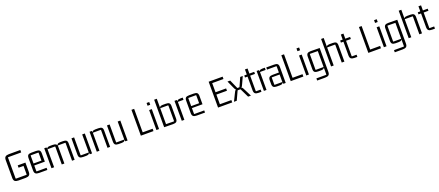

<svg xmlns="http://www.w3.org/2000/svg" viewBox="139 -2455 10132 4431"><g transform="rotate(-20 5205.5 -239.5)"><path d="M354 6H179Q119 6 91 -17.5Q63 -41 63 -98V-537Q63 -595 91 -618Q119 -641 179 -641H459V-581H141Q132 -581 132 -572V-63Q132 -54 141 -54H394Q403 -54 403 -63V-282L413 -271H281V-328H470V-98Q470 -41 442 -17.5Q414 6 354 6Z M888 5H687Q628 5 600.5 -17Q573 -39 573 -97V-396Q573 -454 597 -475Q621 -496 679 -496H789Q848 -496 873.5 -475Q899 -454 899 -396V-195H630V-244H834V-435Q834 -443 826 -443H647Q639 -443 639 -435V-57Q639 -48 647 -48H888Z M1133 -496H1202Q1258 -496 1283 -475.5Q1308 -455 1308 -399V0H1244V-435Q1244 -443 1235 -443H1064Q1055 -443 1055 -435L1056 0H991V-490H1046L1055 -443L1045 -409Q1045 -456 1066 -476Q1087 -496 1133 -496ZM1386 -496H1454Q1510 -496 1535 -475.5Q1560 -455 1560 -399V0H1496V-435Q1496 -443 1487 -443H1316Q1308 -443 1308 -435L1307 -398L1297 -409Q1297 -456 1318 -476Q1339 -496 1386 -496Z M1846 6H1766Q1711 6 1685.5 -15Q1660 -36 1660 -91V-490H1725V-55Q1725 -47 1733 -47H1924L1923 -490H1988V0H1933L1924 -47L1930 -81Q1930 -35 1911 -14.5Q1892 6 1846 6Z M2246 -496H2325Q2381 -496 2406 -475.5Q2431 -455 2431 -399V0H2367V-435Q2367 -443 2358 -443H2177Q2168 -443 2168 -435L2169 0H2104V-490H2159L2168 -443L2158 -409Q2158 -456 2179 -476Q2200 -496 2246 -496Z M2718 6H2638Q2583 6 2557.5 -15Q2532 -36 2532 -91V-490H2597V-55Q2597 -47 2605 -47H2796L2795 -490H2860V0H2805L2796 -47L2802 -81Q2802 -35 2783 -14.5Q2764 6 2718 6Z M3496 -58V0H3186V-635H3252V-43L3238 -58Z M3633 0H3568V-490H3633ZM3633 -596H3568V-664H3633Z M3975 4 3758 0V-675H3823V-443L3817 -409Q3817 -456 3835.5 -476Q3854 -496 3901 -496H3979Q4035 -496 4060 -475.5Q4085 -455 4085 -399V-95Q4085 -39 4059.5 -17Q4034 5 3975 4ZM3823 -435V-43L3814 -52L4012 -49Q4021 -49 4021 -58V-435Q4021 -443 4012 -443H3831Q3823 -443 3823 -435Z M4333 -496H4394V-441H4263Q4255 -441 4255 -433V0H4191L4190 -490H4246L4255 -443L4244 -409Q4244 -456 4265 -476Q4286 -496 4333 -496Z M4760 5H4559Q4500 5 4472.5 -17Q4445 -39 4445 -97V-396Q4445 -454 4469 -475Q4493 -496 4551 -496H4661Q4720 -496 4745.5 -475Q4771 -454 4771 -396V-195H4502V-244H4706V-435Q4706 -443 4698 -443H4519Q4511 -443 4511 -435V-57Q4511 -48 4519 -48H4760Z M5430 0H5082V-635H5425V-577H5136L5148 -589V-340L5136 -352H5408V-295H5136L5148 -307V-46L5136 -58H5430Z M5541 0H5473L5556 -169Q5573 -204 5583.5 -222.5Q5594 -241 5611.5 -248Q5629 -255 5664 -255L5665 -237Q5635 -238 5619 -246Q5603 -254 5592 -272Q5581 -290 5567 -323L5492 -490H5558L5651 -280Q5653 -276 5654.5 -274Q5656 -272 5659 -272H5702Q5707 -272 5711 -280L5804 -490H5867L5791 -323Q5777 -291 5766.5 -273Q5756 -255 5740.5 -247Q5725 -239 5697 -237L5696 -255Q5732 -254 5749 -247Q5766 -240 5777 -221.5Q5788 -203 5804 -169L5889 0H5820L5717 -212Q5714 -220 5709 -220H5648Q5644 -220 5642.5 -218Q5641 -216 5639 -212Z M6148 -490V-439H6020L6030 -449V-62Q6030 -54 6038 -54H6148V0H6080Q6020 0 5993 -22.5Q5966 -45 5966 -102V-449L5976 -439H5904V-490H5976L5966 -480V-615H6030V-480L6020 -490Z M6350 -496H6411V-441H6280Q6272 -441 6272 -433V0H6208L6207 -490H6263L6272 -443L6261 -409Q6261 -456 6282 -476Q6303 -496 6350 -496Z M6601 6H6524Q6469 6 6443.5 -15Q6418 -36 6418 -91V-181Q6418 -238 6444 -259Q6470 -280 6528 -280H6687V-231H6491Q6483 -231 6483 -222V-55Q6483 -47 6491 -47H6678V-428Q6678 -437 6670 -437H6444V-490H6633Q6692 -491 6718 -469.5Q6744 -448 6744 -389V0H6687L6678 -47L6685 -81Q6685 -35 6666 -14.5Q6647 6 6601 6Z M7177 -58V0H6867V-635H6933V-43L6919 -58Z M7314 0H7249V-490H7314ZM7314 -596H7249V-664H7314Z M7691 -55V-447L7700 -438L7502 -440Q7494 -440 7494 -432V-55Q7494 -47 7502 -47H7683Q7691 -47 7691 -55ZM7683 143Q7691 143 7691 134V-47L7698 -81Q7698 -35 7679 -14.5Q7660 6 7614 6H7535Q7480 6 7454.5 -15Q7429 -36 7429 -91V-394Q7429 -451 7455 -472.5Q7481 -494 7539 -493L7756 -490V94Q7756 151 7729 173.5Q7702 196 7642 196H7445V143Z M8000 -496H8079Q8135 -496 8160 -475.5Q8185 -455 8185 -399V0H8120V-435Q8120 -443 8112 -443H7930Q7922 -443 7922 -435V0H7858V-675H7922V-443L7911 -409Q7911 -456 7932 -476Q7953 -496 8000 -496Z M8503 -490V-439H8375L8385 -449V-62Q8385 -54 8393 -54H8503V0H8435Q8375 0 8348 -22.5Q8321 -45 8321 -102V-449L8331 -439H8259V-490H8331L8321 -480V-615H8385V-480L8375 -490Z M9083 -58V0H8773V-635H8839V-43L8825 -58Z M9220 0H9155V-490H9220ZM9220 -596H9155V-664H9220Z M9597 -55V-447L9606 -438L9408 -440Q9400 -440 9400 -432V-55Q9400 -47 9408 -47H9589Q9597 -47 9597 -55ZM9589 143Q9597 143 9597 134V-47L9604 -81Q9604 -35 9585 -14.5Q9566 6 9520 6H9441Q9386 6 9360.5 -15Q9335 -36 9335 -91V-394Q9335 -451 9361 -472.5Q9387 -494 9445 -493L9662 -490V94Q9662 151 9635 173.5Q9608 196 9548 196H9351V143Z M9906 -496H9985Q10041 -496 10066 -475.5Q10091 -455 10091 -399V0H10026V-435Q10026 -443 10018 -443H9836Q9828 -443 9828 -435V0H9764V-675H9828V-443L9817 -409Q9817 -456 9838 -476Q9859 -496 9906 -496Z M10409 -490V-439H10281L10291 -449V-62Q10291 -54 10299 -54H10409V0H10341Q10281 0 10254 -22.5Q10227 -45 10227 -102V-449L10237 -439H10165V-490H10237L10227 -480V-615H10291V-480L10281 -490Z"/></g></svg>

Font: Gemunu Libre ExtraLight Light
Style: Regular
Weight: 300
Version: Version 1.100